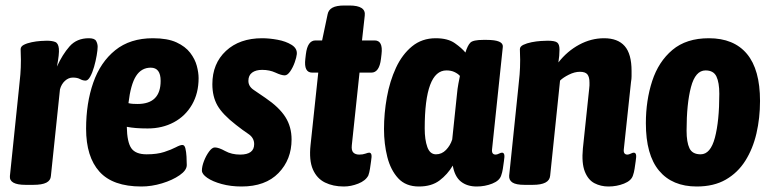

<svg xmlns="http://www.w3.org/2000/svg" viewBox="-20 -670 2810 698"><path d="M73 2Q13 2 16 -30L49 -349Q52 -375 54 -399Q56 -423 56 -453Q56 -462 55.5 -471Q55 -480 55 -491Q55 -501 66.5 -507Q78 -513 95 -516.5Q112 -520 127.5 -521Q143 -522 150 -522Q169 -522 180.5 -517.5Q192 -513 194 -493.5Q196 -474 187 -428Q207 -472 233 -501.5Q259 -531 303 -531Q324 -531 329.5 -521Q335 -511 335 -500Q335 -489 331.5 -468.5Q328 -448 322 -427Q316 -406 308 -391.5Q300 -377 291 -377Q281 -377 271 -382.5Q261 -388 245 -388Q229 -388 216 -376Q203 -364 198 -345L165 -30Q164 -14 148.5 -6Q133 2 101 2Z M494 8Q390 8 341.5 -46Q293 -100 293 -202Q293 -295 319 -369.5Q345 -444 399 -487.5Q453 -531 536 -531Q589 -531 621.5 -516Q654 -501 671.5 -478Q689 -455 695.5 -430.5Q702 -406 702 -386Q702 -331 678 -289.5Q654 -248 612 -225.5Q570 -203 517 -203Q493 -203 474.5 -204.5Q456 -206 441 -209Q442 -153 457.5 -131Q473 -109 513 -109Q551 -109 577 -117.5Q603 -126 619 -134.5Q635 -143 643 -143Q651 -143 654 -130.5Q657 -118 658 -101Q659 -84 659 -70Q659 -51 633 -33Q607 -15 569 -3.5Q531 8 494 8ZM480 -292Q564 -292 564 -376Q564 -424 528 -424Q494 -424 474.5 -393.5Q455 -363 447 -295Q455 -293 463.5 -292.5Q472 -292 480 -292Z M858 8Q819 8 786 -1Q753 -10 733.5 -23.5Q714 -37 714 -50Q714 -65 721.5 -84.5Q729 -104 740 -119Q751 -134 761 -134Q775 -134 798.5 -121Q822 -108 853 -108Q904 -108 904 -146Q904 -169 883 -183Q862 -197 838 -216Q789 -254 770.5 -286.5Q752 -319 752 -364Q752 -439 801.5 -485Q851 -531 933 -531Q959 -531 989 -525.5Q1019 -520 1040 -507Q1061 -494 1059 -473Q1058 -462 1051.5 -443.5Q1045 -425 1035 -410.5Q1025 -396 1015 -396Q1003 -396 981.5 -406Q960 -416 933 -416Q910 -416 896.5 -406Q883 -396 883 -376Q883 -356 902.5 -343Q922 -330 945 -314Q995 -280 1017.5 -244.5Q1040 -209 1040 -163Q1040 -90 992.5 -41Q945 8 858 8Z M1230 8Q1191 8 1161.5 -6.5Q1132 -21 1117.5 -54Q1103 -87 1109 -143L1137 -406H1115Q1084 -406 1090 -456L1092 -473Q1098 -523 1127 -523H1151L1171 -618Q1174 -634 1188.5 -642Q1203 -650 1232 -650H1250Q1311 -650 1306 -613L1296 -523H1342Q1373 -523 1367 -473L1365 -456Q1359 -406 1330 -406H1287L1259 -142Q1257 -123 1264.5 -115.5Q1272 -108 1286 -108Q1299 -108 1308.5 -111.5Q1318 -115 1322 -115Q1328 -115 1330 -108.5Q1332 -102 1329 -84Q1327 -70 1325 -56.5Q1323 -43 1319 -32Q1309 -13 1282.5 -2.5Q1256 8 1230 8Z M1503 8Q1455 8 1427.5 -22Q1400 -52 1388 -99.5Q1376 -147 1376 -201Q1376 -258 1386.5 -316.5Q1397 -375 1419.5 -423.5Q1442 -472 1478 -501.5Q1514 -531 1564 -531Q1608 -531 1633.5 -513Q1659 -495 1672 -479Q1680 -505 1690 -515Q1700 -525 1737 -525H1749Q1810 -525 1808 -500L1769 -129Q1766 -108 1782 -108Q1787 -108 1794 -111.5Q1801 -115 1805 -115Q1811 -115 1813 -108.5Q1815 -102 1812 -84Q1810 -69 1808 -56Q1806 -43 1802 -32Q1796 -13 1769.5 -2.5Q1743 8 1713 8Q1678 8 1655.5 -10Q1633 -28 1626 -68Q1607 -36 1578 -14Q1549 8 1503 8ZM1565 -109Q1586 -109 1601.5 -125Q1617 -141 1624 -163L1641 -325Q1643 -348 1646.5 -366Q1650 -384 1652 -394Q1645 -402 1632.5 -408Q1620 -414 1603 -414Q1524 -414 1524 -203Q1524 -162 1533.5 -135.5Q1543 -109 1565 -109Z M2192 8Q2164 8 2141 -4Q2118 -16 2106 -46.5Q2094 -77 2099 -130L2122 -348Q2123 -354 2123 -359.5Q2123 -365 2123 -370Q2123 -390 2115.5 -399.5Q2108 -409 2088 -409Q2069 -409 2048 -398.5Q2027 -388 2016 -377L1980 -31Q1977 2 1917 2H1887Q1856 2 1843 -6.5Q1830 -15 1831 -31L1864 -349Q1867 -375 1869 -399Q1871 -423 1871 -453Q1871 -462 1870.5 -471Q1870 -480 1870 -491Q1870 -501 1882.5 -507Q1895 -513 1912.5 -516.5Q1930 -520 1946.5 -521Q1963 -522 1971 -522Q1997 -522 2005.5 -515.5Q2014 -509 2014 -490Q2014 -468 2010 -443Q2042 -484 2085.5 -507.5Q2129 -531 2176 -531Q2226 -531 2251 -502.5Q2276 -474 2276 -412Q2276 -403 2276 -393Q2276 -383 2274 -372L2248 -129Q2245 -108 2261 -108Q2266 -108 2273 -111.5Q2280 -115 2284 -115Q2290 -115 2292 -108.5Q2294 -102 2291 -84Q2289 -70 2287 -56.5Q2285 -43 2281 -32Q2275 -13 2248.5 -2.5Q2222 8 2192 8Z M2513 8Q2424 8 2376 -49.5Q2328 -107 2328 -222Q2328 -305 2351 -375.5Q2374 -446 2424.5 -488.5Q2475 -531 2557 -531Q2648 -531 2695.5 -474Q2743 -417 2743 -303Q2743 -241 2730 -185Q2717 -129 2689.5 -85.5Q2662 -42 2618.5 -17Q2575 8 2513 8ZM2527 -109Q2563 -109 2579 -169.5Q2595 -230 2595 -329Q2595 -370 2584.5 -392Q2574 -414 2545 -414Q2508 -414 2492 -353.5Q2476 -293 2476 -195Q2476 -153 2486.5 -131Q2497 -109 2527 -109Z"/></svg>

Font: Asap Condensed
Style: Bold Italic
Weight: 700
Width: 3
Italic angle: -6°
Designer: Pablo Cosgaya
Foundry: Omnibus-Type
Version: Version 3.001; ttfautohint (v1.8.4.7-5d5b)